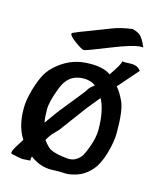

<svg xmlns="http://www.w3.org/2000/svg" viewBox="-100 -723 658 791"><g transform="rotate(15 228.5 -327.0)"><path d="M429.7 -587.9Q426.8 -588.9 421.9 -588.9Q387.7 -588.9 295.9 -551.8Q204.1 -514.6 195.3 -514.6Q186.5 -514.6 157.7 -535.6Q128.9 -556.6 128.9 -565.4Q128.9 -568.4 130.9 -570.3Q156.2 -582 194.3 -595.7L285.2 -630.9Q317.4 -643.6 367.2 -650.4Q385.7 -646.5 399.4 -636.7Q413.1 -627 429.7 -587.9ZM50.8 -92.8Q18.6 -141.6 18.6 -218.8Q18.6 -253.9 31.2 -298.3Q43.9 -342.8 59.6 -371.1Q75.2 -399.4 107.4 -423.8Q162.1 -466.8 233.4 -466.8H247.1Q298.8 -464.8 324.2 -445.3Q360.4 -498 360.4 -508.8V-510.7Q365.2 -509.8 376 -509.8L398.4 -510.7Q427.7 -510.7 440.4 -491.2L365.2 -405.3Q382.8 -385.7 398.9 -350.6Q415 -315.4 415 -220.7Q415 -180.7 399.4 -128.4Q383.8 -76.2 357.9 -49.3Q332 -22.5 303.7 -13.2Q275.4 -3.9 256.8 -3.9L225.6 -4.9Q212.9 -3.9 193.4 -3.9Q143.6 -3.9 102.5 -36.1Q99.6 -24.4 100.6 -17.6Q71.3 -15.6 66.4 -15.6Q61.5 -15.6 20.5 -24.4Q16.6 -25.4 16.6 -30.3Q16.6 -35.2 21.5 -44.9Q26.4 -54.7 36.6 -70.3Q46.9 -85.9 50.8 -92.8ZM277.3 -385.7Q256.8 -401.4 226.6 -401.4Q159.2 -401.4 134.8 -331.1Q112.3 -272.5 112.3 -240.2Q112.3 -208 116.2 -185.5L117.2 -184.6Q124 -193.4 139.6 -215.8Q155.3 -238.3 168 -253.9L232.4 -334Q245.1 -349.6 250.5 -358.4Q255.9 -367.2 259.8 -371.1Q263.7 -375 269 -378.9Q274.4 -382.8 277.3 -385.7ZM221.7 -68.4 251 -65.4Q280.3 -65.4 300.8 -89.8Q309.6 -99.6 324.2 -139.6Q338.9 -179.7 338.9 -212.9Q338.9 -293.9 313.5 -341.8L267.6 -285.2L183.6 -171.9Q179.7 -167 165 -152.3Q150.4 -137.7 139.6 -117.2L138.7 -116.2Q146.5 -104.5 161.6 -89.8Q176.8 -75.2 221.7 -68.4Z"/></g></svg>

Font: Essays1743
Style: Medium
Weight: 500
Designer: Based on the typeface in a 1743 English translation of the essays of Montaigne.  PostScript/TrueType font designed by Jo
Version: Version 002.100